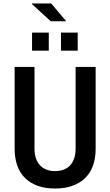

<svg xmlns="http://www.w3.org/2000/svg" viewBox="-20 -1070 632 1102"><path d="M296 12Q187 12 125.5 -46.5Q64 -105 64 -218V-686H178V-219Q178 -155 209.5 -121.5Q241 -88 296 -88Q352 -88 383 -121.5Q414 -155 414 -219V-686H529V-218Q529 -105 467 -46.5Q405 12 296 12ZM330 -779V-883H426V-779ZM164 -779V-883H260V-779ZM271 -948 163 -1047 164 -1050H274L360 -948Z"/></svg>

Font: Archivo Narrow SemiBold
Style: Regular
Weight: 600
Designer: Hector Gatti
Foundry: Omnibus-Type
Version: Version 3.002